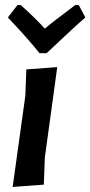

<svg xmlns="http://www.w3.org/2000/svg" viewBox="-20 -734 357 758"><path d="M291 -714 317 -665Q278 -632 164 -524H136Q90 -582 11 -665L49 -714H62Q120 -662 157 -621Q186 -646 277 -714ZM206 -469 157 -112 153 -5 30 4 80 -356 84 -460Z"/></svg>

Font: Alegreya Sans
Style: Bold Italic
Weight: 700
Italic angle: -7°
Designer: Juan Pablo del Peral
Foundry: Huerta Tipografica
Version: Version 2.007